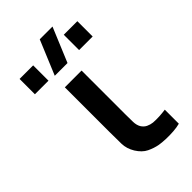

<svg xmlns="http://www.w3.org/2000/svg" viewBox="-244 -884 975 975"><g transform="rotate(-45 244.0 -396.5)"><path d="M294.1 4.2Q264.5 -1.2 236 -15Q207.4 -28.8 185.4 -63.8Q164.7 -97.8 163.8 -133.6Q162.9 -169.4 162.9 -220.7V-540H283.2V-227.3Q283.2 -194 283.9 -170.5Q284.6 -147 294.2 -130.2Q304.5 -113.7 320.4 -106.1Q336.3 -98.6 353.2 -96.8Q373.2 -95.2 396.8 -96.4Q420.3 -97.6 441.6 -100.8V0Q421.4 5.6 394.1 7.5Q366.8 9.5 340 8.5Q313.2 7.4 294.1 4.2ZM347.8 -622.5V-732.5H445.3V-622.5ZM30.5 -622.5V-732.5H128V-622.5ZM259.7 -617.5H168.2L245.3 -802.5H336.8Z"/></g></svg>

Font: Manrope ExtraLight
Style: Regular
Weight: 200
Designer: Mikhail Sharanda
Foundry: Mikhail Sharanda
Version: Version 4.505